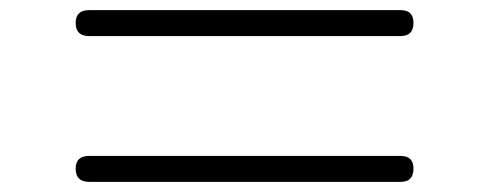

<svg xmlns="http://www.w3.org/2000/svg" viewBox="-20 -519 962 378"><path d="M129 -474Q129 -499 155 -499H769Q794 -499 794 -474Q794 -448 769 -448H155Q129 -448 129 -474ZM794 -187Q794 -161 769 -161H155Q129 -161 129 -187Q129 -212 155 -212H769Q794 -212 794 -187Z"/></svg>

Font: Higure Gothic
Style: Regular
Weight: 400
Designer: Yoshimichi Ohira
Foundry: Positype
Version: Version 1.000